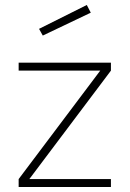

<svg xmlns="http://www.w3.org/2000/svg" viewBox="-20 -752 521 772"><path d="M55 -468V-500H426V-468L98 -32H426V0H55V-32L383 -468ZM137 -636 329 -732 345 -701 152 -609Z"/></svg>

Font: TitilliumText22L Th
Style: Thin
Weight: 100
Designer: Campivisivi
Foundry: Campivisivi
Version: 1.000